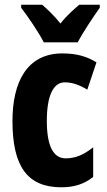

<svg xmlns="http://www.w3.org/2000/svg" viewBox="-20 -786 454 816"><path d="M166 -606H310C331 -646 376 -714 404 -753V-766H317C294 -746 265 -722 237 -686C210 -720 180 -748 159 -766H70V-753C98 -717 148 -643 166 -606ZM241 10C294 10 337 -3 376 -34V-160C337 -129 302 -113 259 -113C206 -113 179 -167 179 -272C179 -378 206 -436 255 -436C287 -436 316 -426 351 -405L390 -521C351 -545 308 -559 245 -559C94 -559 33 -436 33 -272C33 -79 96 10 241 10Z"/></svg>

Font: Noto Sans Kannada ExtraCondensed ExtraBold
Style: Regular
Weight: 800
Width: 2
Designer: Jelle Bosma - Monotype Design Team
Foundry: Monotype Imaging Inc.
Version: Version 2.005